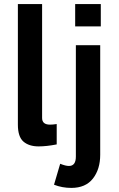

<svg xmlns="http://www.w3.org/2000/svg" viewBox="-20 -710 585 944"><path d="M169.9 9.8Q122.6 9.8 95.2 -13.9Q67.9 -37.6 67.9 -97.2V-689.9H187V-129.9Q187 -97.2 226.1 -97.2Q239.7 -97.2 258.8 -100.1V0Q209 9.8 169.9 9.8ZM349.6 -580.1V-689.9H475.6V-580.1ZM330.6 213.9Q285.6 213.9 245.6 198.2L275.9 95.2Q302.7 106 318.8 106Q353 106 353 60.1V-487.8H472.7V50.8Q472.7 122.1 436.8 168Q400.9 213.9 330.6 213.9Z"/></svg>

Font: HK Grotesk Legacy
Style: Bold
Weight: 700
Designer: Alfredo Marco Pradil
Foundry: Hanken Design Co.
Version: Version 2.022;PS 002.022;hotconv 1.0.88;makeotf.lib2.5.64775